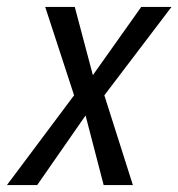

<svg xmlns="http://www.w3.org/2000/svg" viewBox="-65 -532 513 552"><path d="M148 -258 65 -512H150L202 -316L341 -512H428L235 -258L317 0H233L181 -200L42 0H-45Z"/></svg>

Font: Decalotype
Style: Italic
Weight: 400
Italic angle: -12°
Designer: Alfredo Marco Pradil
Foundry: Alfredo Marco Pradil
Version: Version 1.0